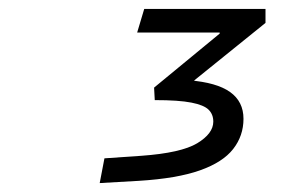

<svg xmlns="http://www.w3.org/2000/svg" viewBox="-20 -730 654 430"><path d="M415.2 -534.1 403.1 -550.2Q465.3 -545.3 495.3 -523.9Q525.3 -502.5 525.3 -463.9Q525.3 -425.9 502.2 -396.3Q479 -366.6 427.9 -348.5Q376.7 -330.3 291 -325L203.3 -320L213.9 -375.4L296.7 -381.1Q385.6 -387.5 421.7 -409.2Q457.7 -431 457.7 -457.6Q457.7 -473.8 447.3 -484.2Q436.8 -494.7 408.7 -500.2Q380.5 -505.8 326.6 -505.8L325.1 -533.8L498 -676.2L472 -627.2V-683.3L574.6 -678.7L389.5 -529.3L415.2 -578.6ZM287.2 -657.2 303 -710H574.6V-678.7L524.6 -657.2Z"/></svg>

Font: Intel One Mono Light
Style: Italic
Weight: 300
Italic angle: -16°
Monospace: yes
Designer: Fred Shallcrass
Foundry: Frere-Jones Type LLC
Version: Version 1.004